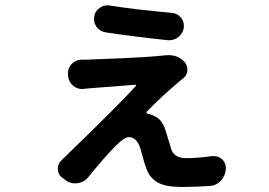

<svg xmlns="http://www.w3.org/2000/svg" viewBox="-20 -664 1040 741"><path d="M387.7 -539.1Q365.2 -543 352.5 -560.5Q342.8 -574.2 342.8 -590.8Q342.8 -595.7 343.8 -600.6Q346.7 -622.1 365.2 -633.8Q378.9 -643.6 394.5 -643.6Q399.4 -643.6 404.3 -642.6Q494.1 -627.9 643.6 -614.3Q665 -612.3 678.7 -595.7Q689.5 -582 689.5 -565.4Q689.5 -561.5 689.5 -556.6Q685.5 -535.2 668 -520.5Q652.3 -508.8 633.8 -508.8Q630.9 -508.8 627.9 -508.8Q490.2 -523.4 387.7 -539.1ZM614.3 -450.2Q622.1 -451.2 629.9 -451.2Q668.9 -451.2 692.4 -424.8Q703.1 -412.1 703.1 -396.5Q703.1 -393.6 703.1 -391.6Q701.2 -372.1 685.5 -360.4Q677.7 -354.5 672.9 -350.6Q600.6 -289.1 545.9 -232.4Q544.9 -230.5 545.4 -228.5Q545.9 -226.6 547.9 -225.6Q558.6 -223.6 568.4 -219.7Q580.1 -213.9 582 -212.9Q607.4 -199.2 620.1 -157.2Q623 -146.5 630.9 -121.6Q638.7 -96.7 641.6 -85.9Q654.3 -53.7 698.2 -53.7Q744.1 -53.7 797.9 -61.5Q801.8 -61.5 805.7 -61.5Q823.2 -61.5 836.9 -49.8Q852.5 -35.2 851.6 -13.7V-10.7Q849.6 14.6 832.5 33.2Q815.4 51.8 791 53.7Q727.5 57.6 680.7 57.6Q620.1 57.6 589.4 40.5Q558.6 23.4 545.9 -10.7Q540 -24.4 532.2 -53.2Q524.4 -82 522.5 -88.9Q507.8 -134.8 477.5 -134.8Q460 -134.8 423.8 -98.6Q381.8 -55.7 319.3 21.5Q303.7 40 279.3 43Q274.4 43.9 270.5 43.9Q252 43.9 235.4 33.2L222.7 23.4Q203.1 10.7 203.1 -12.7Q203.1 -33.2 218.8 -46.9Q220.7 -48.8 221.7 -49.8Q448.2 -268.6 503.9 -332Q505.9 -333 504.9 -335Q503.9 -336.9 502 -336.9Q335.9 -324.2 325.2 -323.2Q315.4 -322.3 304.7 -321.3Q300.8 -320.3 297.9 -320.3Q278.3 -320.3 263.7 -332Q245.1 -346.7 243.2 -369.1L242.2 -378.9Q241.2 -401.4 256.8 -417.5Q272.5 -433.6 295.9 -433.6Q307.6 -433.6 318.4 -433.6Q326.2 -434.6 371.6 -436Q417 -437.5 457.5 -439.5Q498 -441.4 544.4 -444.3Q590.8 -447.3 614.3 -450.2Z"/></svg>

Font: Gen Jyuu Gothic Bold
Style: Bold
Weight: 700
Designer: [Source Han Sans]
Ryoko NISHIZUKA  (kana & ideographs); Paul D. Hunt (Latin, Greek & Cyrillic); Wenlong ZHANG  (bopomofo
Version: Version 1.002.20150607